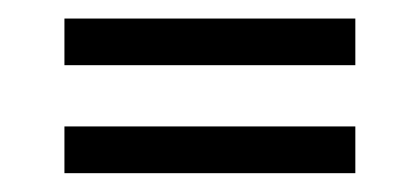

<svg xmlns="http://www.w3.org/2000/svg" viewBox="-20 -387 448 205"><path d="M48.8 -202.1V-252H359.4V-202.1ZM48.8 -317.4V-367.2H359.4V-317.4Z"/></svg>

Font: Post No Bills Colombo
Style: Regular
Weight: 400
Designer: Kosala Senevirathne, Siva Puranthara, Lasantha Premarathna, Tharique Azeez
Foundry: Mooniak
Version: Version 1.220 ; ttfautohint (v1.6)